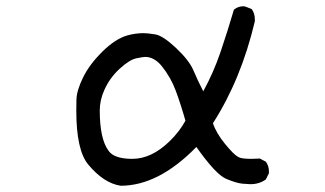

<svg xmlns="http://www.w3.org/2000/svg" viewBox="-20 -590 1040 614"><path d="M366 4Q312 -4 262 -64Q224 -110 224 -236Q224 -243 224.5 -271.5Q225 -300 245.5 -342Q266 -384 307.5 -425Q349 -466 388 -477Q414 -484 439 -484Q452 -484 476.5 -480Q501 -476 543 -436.5Q585 -397 598.5 -365Q612 -333 630 -298Q663 -358 685.5 -424.5Q708 -491 728 -559Q741 -570 759 -570Q764 -570 785 -561Q795 -547 795 -528V-522Q751 -336 661 -196Q671 -165 699.5 -130Q728 -95 742 -88Q751 -82 784 -82L811 -83L830 -73Q840 -60 840 -42V-36L830 -16Q809 -1 781 -1Q776 -1 756.5 -2.5Q737 -4 703.5 -18Q670 -32 608 -120Q487 4 366 4ZM403 -82Q465 -82 523 -139Q554 -169 573 -204Q558 -257 542 -300Q526 -343 497 -379Q473 -408 444 -408Q438 -408 416 -403.5Q394 -399 362.5 -370Q331 -341 314 -303Q299 -270 299 -237Q299 -146 327 -108Q345 -82 403 -82Z"/></svg>

Font: Xiaolai Mono SC
Style: Regular
Weight: 400
Monospace: yes
Designer: LXGW / Nozomi Seto
Version: Version 3.113;September 30, 2024